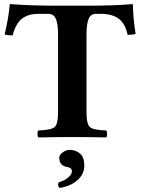

<svg xmlns="http://www.w3.org/2000/svg" viewBox="-20 -673 692 943"><path d="M321.8 63Q350.6 63 372.3 80.6Q394 98.1 394 141.1Q394 182.1 360.6 211.7Q327.1 241.2 273.9 250Q260.7 242.2 268.1 222.2Q296.9 214.4 314.9 198.7Q333 183.1 333 168.9Q333 163.1 331.1 158.9Q329.1 154.8 324.5 152.3Q319.8 149.9 317.4 148.9Q314.9 147.9 309.6 147L304.2 146Q271 138.7 271 101.1Q271 87.9 287.8 75.4Q304.7 63 321.8 63ZM404.8 -123Q404.8 -63 421.9 -48.6Q439 -34.2 502 -32.2Q505.9 -28.3 505.9 -15.1Q505.9 -2 502 2Q401.9 0 333 0Q266.1 0 168 2Q164.1 -2 164.1 -14.9Q164.1 -27.8 168 -32.2Q231 -34.2 248 -48.6Q265.1 -63 265.1 -123V-505.9Q265.1 -554.7 254.6 -579.8Q244.1 -605 217.8 -605H168.9Q118.2 -605 87.6 -581.1Q57.1 -557.1 42 -499Q16.1 -499 2.9 -503.9Q22.9 -589.8 27.8 -649.9Q27.8 -652.8 32.2 -652.8Q133.3 -645 265.1 -645H405.8Q538.6 -645 629.9 -652.8Q632.8 -652.8 632.8 -649.9Q633.8 -583 646 -506.8Q634.8 -502 606.9 -502Q594.7 -558.1 562.7 -581.5Q530.8 -605 473.1 -605H451.2Q425.3 -605 415 -579.6Q404.8 -554.2 404.8 -502.9Z"/></svg>

Font: Linux Libertine
Style: Bold
Weight: 700
Designer: Philipp H. Poll
Foundry: Philipp H. Poll
Version: Version 5.0.3